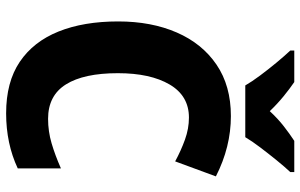

<svg xmlns="http://www.w3.org/2000/svg" viewBox="-197 -774 981 627"><g transform="rotate(90 293.5 -460.5)"><path d="M364 -587Q293 -587 256 -524Q219 -461 219 -355Q219 -244 255.5 -185.5Q292 -127 368 -127Q409 -127 448 -138.5Q487 -150 530 -169V-28Q449 10 350 10Q248 10 182 -34.5Q116 -79 83 -161Q50 -243 50 -356Q50 -464 86 -547Q122 -630 191 -677Q260 -724 359 -724Q460 -724 556 -675L507 -542Q472 -561 436 -574Q400 -587 364 -587ZM259 -771Q247 -792 226.5 -819.5Q206 -847 184 -873.5Q162 -900 145 -918V-931H248Q270 -916 294.5 -896Q319 -876 343 -851Q367 -877 392 -896.5Q417 -916 440 -931H542V-918Q525 -900 503.5 -873.5Q482 -847 461.5 -820Q441 -793 428 -771Z"/></g></svg>

Font: Noto Sans Telugu SemiCondensed ExtraBold
Style: Regular
Weight: 800
Width: 4
Designer: Jelle Bosma - Monotype Design Team
Foundry: Monotype Imaging Inc.
Version: Version 2.005; ttfautohint (v1.8.4.7-5d5b)